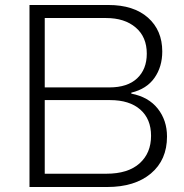

<svg xmlns="http://www.w3.org/2000/svg" viewBox="-20 -749 735 769"><path d="M98.1 0V-729H414.1Q515.6 -729 572.8 -678.2Q629.9 -627.4 629.9 -543Q629.9 -481.4 598.6 -437Q567.4 -392.6 505.9 -377.9V-374Q574.7 -360.8 611.8 -314Q648.9 -267.1 648.9 -202.1Q648.9 -108.4 584.5 -54.2Q520 0 409.2 0ZM159.2 -53.2H405.8Q492.7 -53.2 538.8 -94.5Q585 -135.7 585 -205.1Q585 -272.5 541.7 -310.3Q498.5 -348.1 420.9 -348.1H159.2ZM159.2 -398.9H418Q490.7 -398.9 529.3 -435.3Q567.9 -471.7 567.9 -534.2Q567.9 -601.1 523.4 -638.9Q479 -676.8 404.8 -676.8H159.2Z"/></svg>

Font: Lumene Sans Light
Style: Regular
Weight: 300
Designer: Deni Anggara
Version: Version 1.003;Glyphs 3.1.2 (3151)